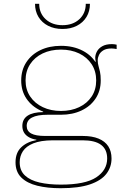

<svg xmlns="http://www.w3.org/2000/svg" viewBox="-20 -777 661 1014"><path d="M300 217Q230.5 217 176.8 203.8Q123 190.5 92.5 160.5Q62 130.5 62 80Q62 29.5 92.2 0.8Q122.5 -28 172 -37V-42L258 -36Q194.5 -35.5 156.2 -20Q118 -4.5 101 21.5Q84 47.5 84 80Q84 124 111.8 149.8Q139.5 175.5 188.5 186.8Q237.5 198 301 198Q430 198 488 159.8Q546 121.5 546 60Q546 -36 417 -36H212Q156.5 -36 127.2 -55.8Q98 -75.5 98 -112Q98 -147.5 125.8 -166Q153.5 -184.5 208 -185V-193L302 -171H232Q176.5 -171 148.8 -156.2Q121 -141.5 121 -112Q121 -85 144.8 -72Q168.5 -59 218 -59H417Q466.5 -59 500.5 -45Q534.5 -31 551.8 -4.5Q569 22 569 60Q569 105.5 541.8 141Q514.5 176.5 455.2 196.8Q396 217 300 217ZM302 -171Q241.5 -171 194 -193.5Q146.5 -216 119.2 -256.8Q92 -297.5 92 -352Q92 -407 119 -448.2Q146 -489.5 193.2 -512.2Q240.5 -535 302 -535Q367.5 -535 417.5 -508.8Q467.5 -482.5 492 -436Q502 -418 507 -397Q512 -376 512 -352Q512 -297.5 485 -256.8Q458 -216 410.5 -193.5Q363 -171 302 -171ZM302 -191Q356 -191 398 -211Q440 -231 464 -267.2Q488 -303.5 488 -352Q488 -401 464 -437.8Q440 -474.5 398 -494.8Q356 -515 302 -515Q247.5 -515 205.2 -494.8Q163 -474.5 139 -437.8Q115 -401 115 -352Q115 -303.5 139.5 -267.2Q164 -231 206.2 -211Q248.5 -191 302 -191ZM512 -352 497 -410 478 -449 486 -452Q484.5 -456.5 483.8 -461.8Q483 -467 483 -472Q483 -488.5 492 -505.2Q501 -522 520.5 -533Q540 -544 571 -544Q578 -544 583.8 -543.2Q589.5 -542.5 596 -541V-518Q588.5 -519.5 582.2 -520.2Q576 -521 569 -521Q541.5 -521 525.5 -511Q509.5 -501 502.8 -486.8Q496 -472.5 496 -459Q496 -443 500 -429.5Q504 -416 508 -398.2Q512 -380.5 512 -352ZM455 -757Q455 -717.5 436.8 -687.5Q418.5 -657.5 385.8 -640.8Q353 -624 310 -624Q267 -624 234.2 -640.8Q201.5 -657.5 183.2 -687.5Q165 -717.5 165 -757H187Q187 -707 221.2 -675.5Q255.5 -644 310 -644Q365 -644 399 -675.5Q433 -707 433 -757Z"/></svg>

Font: Hepta Slab ExtraLight ExtraLight
Style: Regular
Weight: 250
Version: Version 1.102